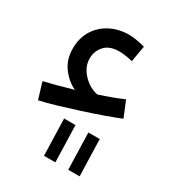

<svg xmlns="http://www.w3.org/2000/svg" viewBox="-149 -445 708 775"><g transform="rotate(30 205.5 -57.5)"><path d="M40 58 17 -18Q43 -24 76.5 -33Q110 -42 148 -53Q112 -69 84.5 -105.5Q57 -142 57 -193Q57 -244 80.5 -280.5Q104 -317 142.5 -336Q181 -355 227 -355Q244 -355 264 -351.5Q284 -348 302 -343L289 -268Q274 -272 257 -274.5Q240 -277 227 -277Q181 -277 158.5 -252Q136 -227 136 -193Q136 -165 151 -141.5Q166 -118 189 -102Q212 -86 236 -82Q264 -91 292 -101.5Q320 -112 346 -123L376 -50Q347 -38 303.5 -22.5Q260 -7 211.5 8.5Q163 24 118 37.5Q73 51 40 58ZM286 240 281 69H334L339 240ZM173 240 168 69H221L226 240Z"/></g></svg>

Font: Go Noto Current
Style: Regular
Weight: 400
Designer: Monotype Design Team
Foundry: Monotype Imaging Inc.
Version: Version 2.007; ttfautohint (v1.8) -l 8 -r 50 -G 200 -x 14 -D